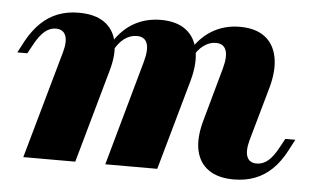

<svg xmlns="http://www.w3.org/2000/svg" viewBox="-39 -487 905 555"><g transform="rotate(5 413.0 -209.5)"><path d="M656.5 11.3Q611.3 11.3 583.9 -7.7Q556.5 -26.6 548.4 -61.7Q540.3 -96.8 553.2 -146L597.6 -305.6Q607.3 -341.1 600.4 -359.3Q593.5 -377.4 571 -377.4Q552.4 -377.4 535.5 -364.9Q518.5 -352.4 505.6 -327.4L492.7 -340.3Q518.5 -385.5 554.8 -407.7Q591.1 -429.8 636.3 -429.8Q681.5 -429.8 708.5 -409.7Q735.5 -389.5 743.1 -352Q750.8 -314.5 737.1 -263.7L692.7 -106.5Q683.9 -74.2 690.7 -57.3Q697.6 -40.3 718.5 -40.3Q737.1 -40.3 752 -53.2Q766.9 -66.1 780.6 -91.9L795.2 -118.5H824.2L806.5 -84.7Q789.5 -52.4 767.3 -31Q745.2 -9.7 717.7 0.8Q690.3 11.3 656.5 11.3ZM45.2 0 133.1 -312.1Q141.9 -343.5 135.1 -360.9Q128.2 -378.2 106.5 -378.2Q89.5 -378.2 74.6 -365.7Q59.7 -353.2 45.2 -326.6L30.6 -300H1.6L19.4 -333.9Q37.1 -366.1 59.3 -387.5Q81.5 -408.9 108.9 -419.4Q136.3 -429.8 168.5 -429.8Q215.3 -429.8 242.7 -410.9Q270.2 -391.9 278.2 -356.9Q286.3 -321.8 272.6 -272.6L196 0ZM283.1 0 368.5 -305.6Q378.2 -341.1 371.4 -359.3Q364.5 -377.4 341.9 -377.4Q322.6 -377.4 305.6 -364.9Q288.7 -352.4 275.8 -327.4L263.7 -340.3Q288.7 -385.5 325 -407.7Q361.3 -429.8 407.3 -429.8Q452.4 -429.8 479.4 -409.7Q506.5 -389.5 514.1 -352Q521.8 -314.5 508.1 -263.7L433.9 0Z"/></g></svg>

Font: Playfair 5pt SemiExpanded Light Black
Style: Italic
Weight: 900
Italic angle: -15.6°
Version: Version 2.001;gftools[0.9.30]